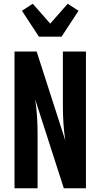

<svg xmlns="http://www.w3.org/2000/svg" viewBox="-20 -1012 540 1032"><path d="M58 0V-735H177L331 -257Q324 -303 321 -349Q318 -395 318 -441V-735H442V0H323L169 -478Q176 -432 179 -386Q182 -340 182 -294V0ZM189 -815 98 -954 156 -992 250 -885 344 -992 402 -954 311 -815Z"/></svg>

Font: Iosevka Term Curly Extrabold
Style: Regular
Weight: 800
Designer: Belleve Invis
Foundry: Belleve Invis
Version: Version 32.3.0